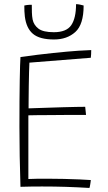

<svg xmlns="http://www.w3.org/2000/svg" viewBox="-20 -900 518 924"><path d="M410.5 4.5Q351.5 1 297 -0.8Q242.5 -2.5 182.5 -2.5Q159 -2.5 130.5 -2.2Q102 -2 78.5 -1Q76 -74 74.8 -148Q73.5 -222 73.5 -290Q73.5 -427.5 75 -513Q76.5 -598.5 78.5 -625.5Q163.5 -637.5 235.8 -645Q308 -652.5 356.8 -655.8Q405.5 -659 419 -659Q419 -646.5 418.5 -639.2Q418 -632 417 -622L121.5 -598.5Q120.5 -582 119.8 -552Q119 -522 118.5 -488Q118 -454 117.8 -424.2Q117.5 -394.5 117.5 -378.5Q128.5 -379 155 -379.8Q181.5 -380.5 215.8 -381.8Q250 -383 284.8 -384Q319.5 -385 347.8 -385.5Q376 -386 390 -386L394 -347Q386.5 -347 360.2 -347Q334 -347 298.2 -346.8Q262.5 -346.5 225.5 -346.2Q188.5 -346 159 -345.8Q129.5 -345.5 116.5 -345Q116.5 -337 116.5 -310.2Q116.5 -283.5 116.5 -246.5Q116.5 -209.5 116.5 -170Q116.5 -130.5 116.5 -95.5Q116.5 -60.5 116.5 -38.5Q131.5 -39.5 159 -39.8Q186.5 -40 206.5 -40Q246.5 -40 287.8 -39Q329 -38 363.5 -36.5Q398 -35 417 -33.5Q416.5 -28.5 415.8 -23Q415 -17.5 414.2 -12.5Q413.5 -7.5 412.5 -3.2Q411.5 1 410.5 4.5ZM382.5 -873.5Q382.5 -782 342.5 -746Q302.5 -710 240 -710Q171 -710 138.8 -737Q106.5 -764 99.5 -821Q98 -833 97.5 -846.2Q97 -859.5 97 -873.5Q104 -875 109.5 -875.8Q115 -876.5 120.8 -876.8Q126.5 -877 133 -877Q133 -858.5 133.5 -840.2Q134 -822 137 -806Q142.5 -779.5 165 -762.2Q187.5 -745 239 -745Q300 -745 323 -779Q346 -813 346 -880Q354.5 -880 365 -877.8Q375.5 -875.5 382.5 -873.5Z"/></svg>

Font: Grandstander Thin Thin
Style: Regular
Weight: 250
Version: Version 1.200